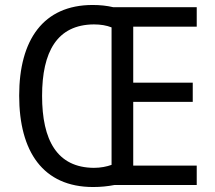

<svg xmlns="http://www.w3.org/2000/svg" viewBox="-20 -743 865 771"><path d="M352 -723C154 -723 57 -583 57 -359C57 -134 153 8 354 8C385 8 413 5 439 0H770V-78H515V-334H754V-411H515V-636H770V-714H435C410 -720 382 -723 352 -723ZM357 -645C384 -645 408 -641 428 -633V-81C409 -74 384 -69 357 -69C209 -70 149 -180 149 -358C149 -535 209 -644 357 -645Z"/></svg>

Font: Noto Sans Arabic UI SmCn
Style: Regular
Weight: 400
Width: 4
Designer: Monotype Design Team, Nadine Chahine and Nizar Qandah
Foundry: Monotype Imaging Inc.
Version: Version 2.010